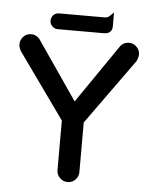

<svg xmlns="http://www.w3.org/2000/svg" viewBox="-58 -885 739 947"><g transform="rotate(5 312.0 -411.5)"><path d="M257.8 -39.1V-285.2L25.9 -609.9Q16.6 -627.9 16.6 -641.6Q16.6 -665 33.2 -681.2Q47.9 -696.3 69.3 -696.3Q99.6 -696.3 116.7 -669.9L312.5 -384.8L508.3 -669.9Q525.4 -696.3 555.7 -696.3Q576.7 -696.3 592.5 -680.4Q608.4 -664.6 608.4 -643.6Q608.4 -629.9 599.6 -609.9L366.2 -285.2V-39.1Q366.2 -17.1 350.3 -1.2Q334.5 14.6 312.5 14.6Q290 14.6 273.9 -1.5Q257.8 -17.6 257.8 -39.1ZM159.2 -771.5Q159.2 -776.9 160.6 -781.7Q163.1 -791.5 170.4 -799.3Q182.1 -810.5 198.2 -810.5H426.8Q439.9 -810.5 452.6 -823.7L467.8 -838.4V-769.5Q467.8 -752.4 458 -743.2Q447.8 -732.4 426.8 -732.4H198.2Q182.1 -732.4 170.7 -743.9Q159.2 -755.4 159.2 -771.5ZM116.7 -669.9Q116.7 -669.9 116.7 -669.9Z"/></g></svg>

Font: YuPearl-SemiBold
Style: SemiBold
Weight: 600
Designer: Max Yao
Foundry: Max-Everyday
Version: Version 1.011; ttfautohint (v1.8.3)